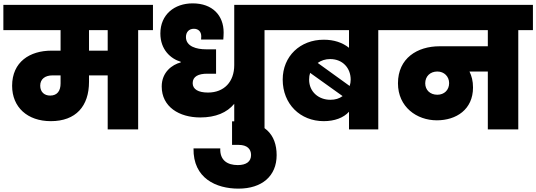

<svg xmlns="http://www.w3.org/2000/svg" viewBox="-34 -769 3187 1141"><path d="M264 -201C231 -201 205 -221 205 -260C205 -300 235 -321 278 -321H326V-273C326 -230 307 -201 264 -201ZM606 -468H495V-590H606ZM-14 -590H326V-468H272C144 -468 38 -402 38 -259C38 -132 129 -49 268 -49C417 -49 495 -138 495 -283V-321H606V0H787V-590H875V-740H-14Z M1156 -71C1248 -71 1315 -100 1358 -152V0H1538V-590H1622V-740H1358V-382C1358 -283 1298 -219 1202 -219C1145 -219 1111 -238 1111 -275C1111 -315 1146 -331 1197 -331H1250V-476H1189C1136 -476 1071 -492 1071 -549C1071 -578 1089 -598 1118 -598C1145 -598 1162 -581 1162 -553C1162 -548 1162 -545 1161 -534H1293C1294 -545 1295 -563 1295 -576C1295 -676 1230 -749 1111 -749C1002 -749 919 -682 919 -570C919 -474 980 -420 1040 -402V-398C989 -385 927 -340 927 -255C927 -134 1031 -71 1156 -71Z M1383 352C1523 352 1610 277 1610 153C1610 28 1536 -48 1384 -48H1345V92H1384C1435 92 1458 117 1458 152C1458 191 1430 212 1379 212C1318 212 1272 184 1275 113H1116C1113 291 1251 352 1383 352Z M2040 0H2214V-590H2300V-740H1585V-590H2040V-485C2001 -516 1951 -533 1890 -533C1750 -533 1646 -435 1646 -296C1646 -151 1750 -49 1890 -49C1954 -49 2008 -69 2040 -105ZM1928 -418C2003 -418 2050 -364 2050 -296C2050 -283 2048 -270 2044 -258L1854 -395C1875 -410 1900 -418 1928 -418ZM1929 -176C1861 -176 1803 -222 1803 -296C1803 -311 1805 -324 1809 -336L2002 -198C1982 -183 1958 -176 1929 -176Z M2565 -206C2522 -206 2493 -234 2493 -274C2493 -315 2522 -344 2565 -344C2606 -344 2635 -314 2635 -275C2635 -234 2606 -206 2565 -206ZM2272 -590H2865V-494H2578C2446 -494 2331 -423 2331 -274C2331 -133 2443 -54 2562 -54C2677 -54 2777 -118 2777 -249C2777 -288 2769 -317 2756 -344H2865V0H3046V-590H3133V-740H2272Z"/></svg>

Font: SVN-Poppins ExtraBold
Style: Regular
Weight: 800
Designer: Ninad Kale (Devanagari), Jonny Pinhorn (Latin)
Foundry: Indian Type Foundry
Version: Version 3.002 2017; ttfautohint (v1.8.3)